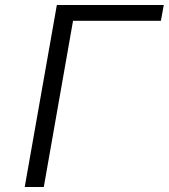

<svg xmlns="http://www.w3.org/2000/svg" viewBox="-20 -745 672 765"><path d="M206.5 -725H632.5L621 -662H271L154.5 0H78.5Z"/></svg>

Font: JuliaMono Light
Style: Italic
Weight: 300
Italic angle: -9°
Monospace: yes
Designer: cormullion
Foundry: corm
Version: Version 0.054; ttfautohint (v1.8.4)